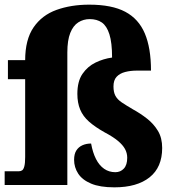

<svg xmlns="http://www.w3.org/2000/svg" viewBox="-26 -794 750 824"><path d="M465 10Q403 10 365 -6Q327 -22 309.5 -49Q292 -76 292 -108Q292 -133 301.5 -148Q311 -163 327.5 -170.5Q344 -178 365 -178Q372 -139 386 -111.5Q400 -84 421 -69.5Q442 -55 469 -55Q491 -55 505.5 -70.5Q520 -86 520 -117Q520 -137 510.5 -154.5Q501 -172 480 -189.5Q459 -207 423 -226Q382 -249 356 -272Q330 -295 318 -324Q306 -353 306 -391Q306 -445 328 -477Q350 -509 384 -525.5Q418 -542 455 -547Q455 -611 443.5 -647Q432 -683 411 -697.5Q390 -712 359 -712Q332 -712 310 -698Q288 -684 275.5 -652.5Q263 -621 263 -569V0H-6V-59H55Q63 -59 69 -63Q75 -67 78.5 -80.5Q82 -94 82 -120V-454H8V-536H82V-535Q82 -624 118 -676.5Q154 -729 216.5 -751.5Q279 -774 357 -774Q454 -774 511.5 -743.5Q569 -713 595.5 -650.5Q622 -588 622 -491H562Q534 -491 511 -485Q488 -479 474.5 -464.5Q461 -450 461 -423Q461 -398 469.5 -382.5Q478 -367 496.5 -354.5Q515 -342 544 -325Q577 -307 605.5 -284.5Q634 -262 652 -232Q670 -202 670 -159Q670 -76 616 -33Q562 10 465 10Z"/></svg>

Font: Noto Serif Khmer SemiCondensed Black
Style: Regular
Weight: 900
Width: 4
Designer: Danh Hong and the Monotype Design Team
Foundry: Monotype Imaging Inc.
Version: Version 2.004